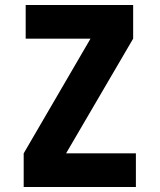

<svg xmlns="http://www.w3.org/2000/svg" viewBox="-20 -750 640 770"><path d="M75 0V-135L343 -595H83V-730H514V-595L245 -135H525V0Z"/></svg>

Font: JetBrains Mono NL ExtraBold
Style: Regular
Weight: 800
Designer: Philipp Nurullin, Konstantin Bulenkov
Foundry: JetBrains
Version: Version 2.304; ttfautohint (v1.8.4.7-5d5b)